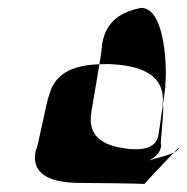

<svg xmlns="http://www.w3.org/2000/svg" viewBox="-20 -598 474 487"><path d="M71 -218C58 -162 97 -134 184 -134C184 -134 346 -133 346 -131C347 -133 397 -186 421 -211C405 -203 375 -197 358 -191C379 -202 388 -214 389 -231C384 -221 398 -326 393 -331C388 -296 382 -256 382 -256C377 -224 345 -213 288 -223C230 -233 205 -261 211 -308C211 -313 224 -384 232 -435C159 -433 116 -407 104 -354C101 -356 74 -212 71 -218ZM421 -211C429 -215 433 -219 434 -223C434 -225 429 -219 421 -211ZM239 -486C239 -483 237 -461 232 -435C242 -435 253 -436 265 -435C359 -430 401 -394 392 -330C392 -331 393 -331 393 -331C397 -360 401 -386 399 -381C404 -416 401 -580 337 -578C290 -568 249 -547 239 -486Z"/></svg>

Font: Arrow
Style: Ita
Weight: 400
Version: Version 0.23